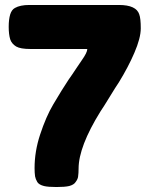

<svg xmlns="http://www.w3.org/2000/svg" viewBox="-20 -752 601 772"><path d="M98 -732Q61 -732 40 -720Q27 -713 21 -694Q15 -674 15 -644Q15 -614 21 -594Q27 -576 45 -565Q62 -555 103 -555H331Q331 -541 309 -510Q307 -508 288 -479Q269 -450 256 -432Q230 -393 194 -332Q165 -283 141 -210Q119 -143 119 -76Q119 -57 121 -43Q123 -32 130 -20Q137 -9 157 -4Q173 0 207 0Q241 0 258 -4Q277 -9 284 -20Q293 -32 294 -42Q296 -56 296 -74Q296 -162 384 -304Q397 -323 421 -362.5Q445 -402 458 -421Q496 -483 520 -539Q546 -599 546 -638Q546 -678 540 -694Q528 -732 458 -732Z"/></svg>

Font: FredokaOneMacrons
Style: Regular
Weight: 500
Designer: ""
Foundry: ""
Version: ""